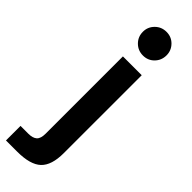

<svg xmlns="http://www.w3.org/2000/svg" viewBox="-310 -770 924 924"><g transform="rotate(45 152.5 -308.0)"><path d="M93 -686Q93 -719 116.5 -742.5Q140 -766 174 -766Q208 -766 231 -742.5Q254 -719 254 -686Q254 -652 231 -628.5Q208 -605 174 -605Q140 -605 116.5 -628.5Q93 -652 93 -686ZM-3 150V51H50Q80 51 94.5 38Q109 25 109 -8V-534H237V-4Q237 79 199.5 114.5Q162 150 73 150Z"/></g></svg>

Font: Txt Sans SemiBold
Style: Regular
Weight: 600
Designer: Open Source
Foundry: XRLN
Version: Version 1.0